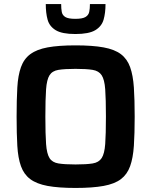

<svg xmlns="http://www.w3.org/2000/svg" viewBox="-20 -920 747 948"><path d="M353 8Q269 8 215 -2Q161 -12 129.5 -35.5Q98 -59 83.5 -99.5Q69 -140 65.5 -200Q62 -260 62 -344Q62 -428 65.5 -488Q69 -548 83.5 -588.5Q98 -629 129.5 -652.5Q161 -676 215 -686Q269 -696 353 -696Q437 -696 491.5 -686Q546 -676 577 -652.5Q608 -629 622.5 -588.5Q637 -548 641 -488Q645 -428 645 -344Q645 -260 641 -200Q637 -140 622.5 -99.5Q608 -59 577 -35.5Q546 -12 491.5 -2Q437 8 353 8ZM353 -108Q407 -108 437.5 -113Q468 -118 482 -139.5Q496 -161 499.5 -209Q503 -257 503 -344Q503 -431 499.5 -479Q496 -527 482 -548.5Q468 -570 437.5 -575Q407 -580 353 -580Q299 -580 268.5 -575Q238 -570 224.5 -548.5Q211 -527 207.5 -479Q204 -431 204 -344Q204 -257 207.5 -209Q211 -161 224.5 -139.5Q238 -118 268.5 -113Q299 -108 353 -108ZM352 -752Q286 -752 255 -771Q224 -790 215 -823Q206 -856 206 -900H282Q282 -877 285 -861Q288 -845 302.5 -836Q317 -827 352 -827Q387 -827 402 -836Q417 -845 420.5 -861Q424 -877 424 -900H501Q501 -856 491.5 -823Q482 -790 450.5 -771Q419 -752 352 -752Z"/></svg>

Font: Saira SemiBold
Style: Regular
Weight: 600
Designer: Hector Gatti with collaboration of the Omnibus-Type team
Foundry: Omnibus-Type
Version: Version 1.100; ttfautohint (v1.8.3)